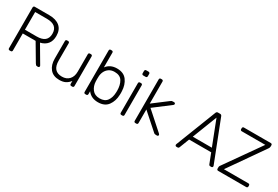

<svg xmlns="http://www.w3.org/2000/svg" viewBox="59 -1683 3857 2666"><g transform="rotate(30 1987.5 -350.0)"><path d="M116 0Q106 0 100 -6Q94 -12 94 -22V-677Q94 -687 100 -693.5Q106 -700 116 -700H349Q457 -700 518 -649Q579 -598 579 -498Q579 -419 540 -370.5Q501 -322 428 -305L589 -31Q592 -25 592 -20Q592 -12 586 -6Q580 0 572 0H560Q545 0 537.5 -6.5Q530 -13 522 -27L363 -296H157V-22Q157 -12 150.5 -6Q144 0 134 0ZM344 -356Q431 -356 473.5 -391.5Q516 -427 516 -498Q516 -569 473.5 -604.5Q431 -640 344 -640H157V-356Z M916 10Q818 10 767 -52Q716 -114 716 -214V-498Q716 -508 722 -514Q728 -520 738 -520H755Q765 -520 771 -514Q777 -508 777 -498V-219Q777 -48 926 -48Q998 -48 1040.5 -93.5Q1083 -139 1083 -219V-498Q1083 -508 1089 -514Q1095 -520 1105 -520H1122Q1132 -520 1138 -514Q1144 -508 1144 -498V-22Q1144 -12 1138 -6Q1132 0 1122 0H1105Q1095 0 1089 -6Q1083 -12 1083 -22V-69Q1053 -30 1014.5 -10Q976 10 916 10Z M1536 10Q1426 10 1368 -69V-22Q1368 -12 1362 -6Q1356 0 1346 0H1329Q1319 0 1313 -6Q1307 -12 1307 -22V-688Q1307 -698 1313 -704Q1319 -710 1329 -710H1346Q1356 -710 1362 -704Q1368 -698 1368 -688V-451Q1427 -530 1536 -530Q1644 -530 1695.5 -459.5Q1747 -389 1750 -288Q1751 -278 1751 -260Q1751 -242 1750 -232Q1747 -131 1695.5 -60.5Q1644 10 1536 10ZM1530 -48Q1611 -48 1648.5 -99.5Q1686 -151 1689 -232Q1690 -242 1690 -260Q1690 -353 1654 -412.5Q1618 -472 1530 -472Q1477 -472 1441 -447Q1405 -422 1387 -383.5Q1369 -345 1368 -302L1367 -263L1368 -224Q1371 -153 1411 -100.5Q1451 -48 1530 -48Z M1897 -627Q1887 -627 1881 -633Q1875 -639 1875 -649V-687Q1875 -697 1881 -703.5Q1887 -710 1897 -710H1935Q1945 -710 1951.5 -703.5Q1958 -697 1958 -687V-649Q1958 -639 1951.5 -633Q1945 -627 1935 -627ZM1908 0Q1898 0 1892 -6Q1886 -12 1886 -22V-498Q1886 -508 1892 -514Q1898 -520 1908 -520H1925Q1935 -520 1941 -514Q1947 -508 1947 -498V-22Q1947 -12 1941 -6Q1935 0 1925 0Z M2132 0Q2122 0 2116 -6Q2110 -12 2110 -22V-688Q2110 -698 2116 -704Q2122 -710 2132 -710H2149Q2159 -710 2165 -704Q2171 -698 2171 -688V-334L2394 -503Q2410 -515 2416 -517.5Q2422 -520 2436 -520H2455Q2464 -520 2469.5 -514.5Q2475 -509 2475 -500Q2475 -489 2462 -480L2209 -288L2487 -40Q2500 -28 2500 -20Q2500 -11 2494.5 -5.5Q2489 0 2480 0H2464Q2449 0 2442 -2.5Q2435 -5 2422 -17L2171 -240V-22Q2171 -12 2165 -6Q2159 0 2149 0Z M2790 0Q2782 0 2776 -6Q2770 -12 2770 -20L2772 -31L3025 -680Q3033 -700 3054 -700H3088Q3109 -700 3117 -680L3370 -31L3372 -20Q3372 -12 3366 -6Q3360 0 3352 0H3332Q3323 0 3317.5 -5Q3312 -10 3310 -15L3248 -175H2894L2832 -15Q2830 -10 2824.5 -5Q2819 0 2810 0ZM2918 -235H3224L3071 -629Z M3460 0Q3450 0 3444 -6.5Q3438 -13 3438 -23V-43Q3438 -60 3445 -70Q3452 -80 3453 -81L3847 -640H3469Q3459 -640 3453 -646Q3447 -652 3447 -662V-677Q3447 -687 3453 -693.5Q3459 -700 3469 -700H3900Q3911 -700 3917 -694Q3923 -688 3923 -677V-657Q3923 -646 3919.5 -638.5Q3916 -631 3910 -621L3518 -60H3910Q3921 -60 3927 -54Q3933 -48 3933 -37V-22Q3933 -12 3926.5 -6Q3920 0 3910 0Z"/></g></svg>

Font: Rubik AZ
Style: Regular
Weight: 300
Designer: Hubert and Fischer
Foundry: Hubert & Fischer
Version: Version 2.000